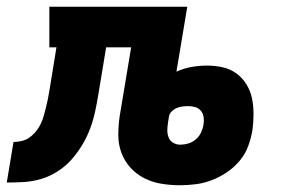

<svg xmlns="http://www.w3.org/2000/svg" viewBox="-76 -540 846 568"><path d="M456 8Q428 8 401 3.5Q374 -1 350.5 -13Q327 -25 309.5 -44.5Q292 -64 283 -88.5Q274 -113 274 -140.5Q274 -168 278 -196L312 -400H238L215 -261Q211 -236 205.5 -210.5Q200 -185 191 -160.5Q182 -136 168 -112.5Q154 -89 136 -68.5Q118 -48 94.5 -33Q71 -18 45.5 -10.5Q20 -3 -5.5 -1.5Q-31 0 -56 0L-36 -120Q-24 -120 -11.5 -123Q1 -126 11.5 -133.5Q22 -141 30.5 -151.5Q39 -162 44.5 -173.5Q50 -185 53.5 -197.5Q57 -210 60 -222Q63 -234 65.5 -246.5Q68 -259 70 -271L91 -400H70V-520H478L446 -328Q468 -338 491 -342Q514 -346 536 -346Q560 -346 582.5 -341Q605 -336 623 -323Q641 -310 653 -290.5Q665 -271 669.5 -249Q674 -227 674 -203Q674 -179 671 -156Q667 -132 658.5 -108.5Q650 -85 633.5 -65Q617 -45 595.5 -30.5Q574 -16 550.5 -7Q527 2 503 5Q479 8 456 8ZM457 -112Q469 -112 481 -115.5Q493 -119 503 -127.5Q513 -136 518.5 -147.5Q524 -159 526 -171Q528 -182 526.5 -193Q525 -204 518.5 -212Q512 -220 502 -223Q492 -226 481 -226Q472 -226 464 -225Q456 -224 448 -221Q440 -218 433 -211.5Q426 -205 424 -196L421 -177Q419 -165 419 -154Q419 -143 423 -133Q427 -123 436.5 -117.5Q446 -112 457 -112Z"/></svg>

Font: Iosevka Etoile Heavy
Style: Italic
Weight: 900
Italic angle: -9°
Designer: Belleve Invis
Foundry: Belleve Invis
Version: Version 22.1.2; ttfautohint (v1.8.4)